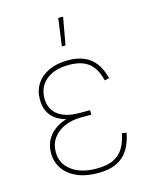

<svg xmlns="http://www.w3.org/2000/svg" viewBox="-115 -831 727 916"><g transform="rotate(-15 248.5 -373.0)"><path d="M254.4 9.3Q194.3 9.3 151.1 -10Q107.9 -29.3 85 -63.2Q62 -97.2 62 -140.1Q62 -175.8 76.4 -203.6Q90.8 -231.4 116.9 -250.7Q143.1 -270 179 -280Q214.8 -290 257.3 -290H294.9V-268.1H243.2Q198.7 -268.1 162.8 -252.4Q127 -236.8 106 -207.8Q85 -178.7 85 -138.7Q85 -82.5 130.9 -47.9Q176.8 -13.2 254.4 -13.2Q307.1 -13.2 339.1 -29.3Q371.1 -45.4 388.2 -75Q405.3 -104.5 413.1 -145.5L435.5 -142.1Q427.2 -96.7 407 -62.5Q386.7 -28.3 349.6 -9.5Q312.5 9.3 254.4 9.3ZM256.8 -268.6Q212.9 -268.6 179.2 -277.1Q145.5 -285.6 122.6 -302.2Q99.6 -318.8 88.1 -343.8Q76.7 -368.7 76.7 -400.9Q76.7 -445.3 98.4 -478.3Q120.1 -511.2 159.9 -529.5Q199.7 -547.9 253.9 -547.9Q302.2 -547.9 335.9 -532.5Q369.6 -517.1 390.6 -487.5Q411.6 -458 421.9 -414.6L399.4 -409.7Q385.7 -468.8 351.1 -497.1Q316.4 -525.4 253.9 -525.4Q182.1 -525.4 141.1 -492.2Q100.1 -459 99.1 -402.3Q99.1 -349.1 136 -319.8Q172.9 -290.5 243.2 -290.5H294.9V-268.6ZM243.7 -619.1 262.2 -754.9H286.1L261.7 -619.1Z"/></g></svg>

Font: Inter 17pt Thin
Style: Regular
Weight: 250
Version: Version 4.001;git-66647c0bb